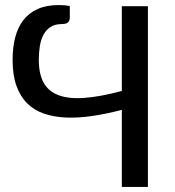

<svg xmlns="http://www.w3.org/2000/svg" viewBox="-20 -742 696 762"><path d="M567 0H463.5V-306Q402.5 -290 346.8 -281.8Q291 -273.5 242.8 -275.5Q194.5 -277.5 155.2 -290.8Q116 -304 88.2 -331.5Q60.5 -359 45.2 -401.5Q30 -444 30 -504.5Q30 -553 40.2 -593Q50.5 -633 72.5 -661.8Q94.5 -690.5 129.5 -706.2Q164.5 -722 213.5 -722Q227 -722 237.2 -721Q247.5 -720 257 -718V-672.5Q257 -664 254.2 -659Q251.5 -654 247 -651.2Q242.5 -648.5 237 -647.5Q231.5 -646.5 225.5 -646.5Q198 -646.5 180.2 -634.8Q162.5 -623 152.2 -603.2Q142 -583.5 138 -558Q134 -532.5 134 -505Q134 -448.5 153.2 -413.8Q172.5 -379 212.8 -364Q253 -349 315.2 -353.5Q377.5 -358 463.5 -381V-717.5H567Z"/></svg>

Font: Lato Medium
Style: Regular
Weight: 500
Designer: Lukasz Dziedzic
Foundry: tyPoland Lukasz Dziedzic
Version: Version 2.006; 2014-01-15